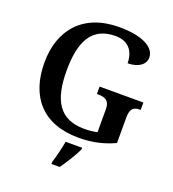

<svg xmlns="http://www.w3.org/2000/svg" viewBox="-165 -849 1078 1195"><g transform="rotate(20 374.5 -251.5)"><path d="M415 10C504 10 578 -7 652 -41V-211C652 -270 675 -285 714 -285H720V-334H430V-285H440C486 -285 515 -270 515 -215V-63C490 -57 460 -54 430 -54C264 -54 203 -162 203 -358C203 -554 262 -664 417 -664C507 -664 544 -604 544 -530C616 -530 659 -564 659 -609C659 -674 579 -724 420 -724C181 -724 56 -574 56 -358C56 -137 173 10 415 10ZM313 208V221H368C398 178 440 113 458 71V61H349C341 106 326 167 313 208Z"/></g></svg>

Font: Noto Serif Sinhala SemiBold
Style: Regular
Weight: 600
Designer: Jelle Bosma - Monotype Design Team
Foundry: Monotype Imaging Inc.
Version: Version 2.007